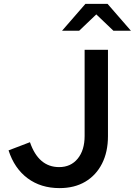

<svg xmlns="http://www.w3.org/2000/svg" viewBox="-20 -956 693 987"><path d="M286 11Q190 11 122 -39.5Q54 -90 24 -183L134 -225Q178 -97 284 -97Q344 -97 379.5 -140.5Q415 -184 415 -257V-700H535V-256Q535 -175 504.5 -115Q474 -55 418.5 -22Q363 11 286 11ZM299 -798 419 -936H533L653 -798H563L475 -882L387 -798Z"/></svg>

Font: Red Hat Mono Medium
Style: Regular
Weight: 500
Monospace: yes
Designer: Pentagram, MCKL
Foundry: Pentagram, MCKL
Version: Version 1.023; ttfautohint (v1.8.3)